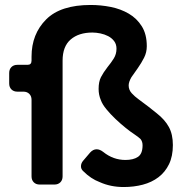

<svg xmlns="http://www.w3.org/2000/svg" viewBox="-20 -743 741 773"><path d="M478 10Q425 10 381 -10Q346 -23 315 -54Q306 -62 306 -73.5Q306 -85 314 -95L343 -129Q355 -142 369 -142Q382 -142 396 -131Q436 -99 485 -99Q517 -99 535.5 -111.5Q554 -124 554 -158Q554 -173 546 -183Q538 -191 520 -203Q506 -212 485.5 -228.5Q465 -245 445 -264Q425 -283 408.5 -303Q392 -323 386 -340Q377 -361 377 -385Q377 -414 386.5 -432.5Q396 -451 413 -473Q427 -490 438 -507.5Q449 -525 449 -547Q449 -565 439.5 -577.5Q430 -590 415.5 -597.5Q401 -605 384 -608.5Q367 -612 352 -612Q297 -612 264.5 -584Q232 -556 232 -499V-33Q232 -18 223 -9Q214 0 199 0H140Q125 0 116 -9Q107 -18 107 -33V-341Q107 -356 98 -365Q89 -374 74 -374H50Q35 -374 26 -383Q17 -392 17 -407V-449Q17 -464 26 -473Q35 -482 50 -482H91Q107 -482 107 -499V-515Q107 -606 166 -665Q224 -723 345 -723Q386 -723 426 -715Q466 -707 498.5 -688Q531 -669 551 -637Q571 -605 571 -557Q571 -532 560 -510.5Q549 -489 535 -469L509 -432Q498 -413 498 -399Q498 -381 510.5 -367.5Q523 -354 537 -344Q559 -328 577 -314Q595 -300 611 -287Q644 -261 660 -231.5Q676 -202 676 -159Q676 -114 660.5 -82Q645 -50 618 -29.5Q591 -9 555 0.5Q519 10 478 10Z"/></svg>

Font: Higure Gothic Black
Style: Regular
Weight: 900
Designer: Yoshimichi Ohira
Foundry: Positype
Version: Version 1.000